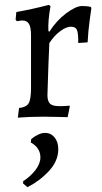

<svg xmlns="http://www.w3.org/2000/svg" viewBox="-20 -485 423 798"><path d="M237.3 -43.9Q250.5 -43.9 269 -45.9L270 -42L261.2 2Q243.2 2 225.1 1L159.2 0Q105 0 54.2 3.9L59.1 -36.1Q88.9 -39.1 99.1 -55.7Q108.9 -72.3 108.9 -119.1V-338.9Q108.9 -372.1 100.1 -386.2Q91.3 -400.4 70.8 -399.9L49.8 -397L44.9 -403.8L47.9 -435.1Q112.8 -446.3 183.1 -464.8L189.9 -459Q178.7 -397.5 181.2 -356L185.1 -353Q214.4 -399.4 254.9 -429.7Q295.9 -460 320.8 -460Q345.2 -460 356.9 -456.1L359.9 -452.1L353 -402.8Q346.2 -353.5 344.2 -309.1L305.2 -306.2Q305.7 -346.7 299.8 -360.4Q293.9 -374 274.9 -374Q255.9 -374 231 -356Q206.1 -337.9 185.1 -306.2Q183.1 -254.4 181.6 -224.1Q180.2 -193.8 179.2 -152.8Q178.2 -111.8 177.2 -89.8Q176.8 -67.4 186.5 -55.7Q196.3 -43.9 225.1 -43.9ZM147.9 168.9Q147.9 129.9 107.9 106.9L109.9 92.8Q141.1 67.9 166 67.4Q190.9 66.9 206.5 85.9Q222.2 104.5 222.2 134.8Q222.2 184.1 183.6 225.6Q145 267.1 94.2 293L76.2 277.8V268.1Q106 249 127 222.2Q147.9 195.3 147.9 168.9Z"/></svg>

Font: Alegreya-Regular
Style: Regular
Weight: 400
Designer: Juan Pablo del Peral
Foundry: Juan Pablo del Peral
Version: Version 1.003